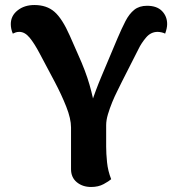

<svg xmlns="http://www.w3.org/2000/svg" viewBox="-20 -730 704 765"><path d="M343 15Q309 15 286 -4Q263 -23 263 -56V-222Q263 -257 244 -305Q225 -353 198 -404L138 -517Q117 -557 98 -580Q79 -603 57 -603Q49 -603 43 -601Q37 -599 31 -596Q23 -615 23 -634Q23 -667 50 -688.5Q77 -710 117 -710Q166 -710 197 -683Q228 -656 258 -588L291 -513Q321 -447 336.5 -393Q352 -339 357.5 -298.5Q363 -258 363 -232L325 -231Q325 -246 330 -268Q335 -290 343.5 -316.5Q352 -343 362.5 -371Q373 -399 384 -425L448 -577Q465 -617 480 -646Q495 -675 515 -691Q535 -707 566 -707Q605 -707 625.5 -686Q646 -665 646 -634Q646 -618 638 -596Q633 -599 624 -601Q615 -603 608 -603Q581 -603 562 -580.5Q543 -558 532 -535L466 -405Q459 -390 448 -368.5Q437 -347 427 -322.5Q417 -298 410 -274.5Q403 -251 403 -231V-146Q403 -118 406.5 -83.5Q410 -49 423 -16Q414 -8 393 3.5Q372 15 343 15Z"/></svg>

Font: Arima Thin
Style: Bold
Weight: 700
Version: Version 1.100